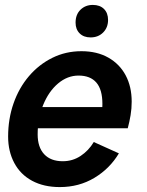

<svg xmlns="http://www.w3.org/2000/svg" viewBox="-20 -749 599 780"><path d="M223 11Q158 11 110.5 -14.5Q63 -40 38 -87Q13 -134 13 -194Q13 -266 35 -329Q57 -392 97.5 -439.5Q138 -487 192.5 -514Q247 -541 311 -541Q374 -541 420 -515Q466 -489 490.5 -443Q515 -397 515 -336Q515 -308 510.5 -281Q506 -254 499 -228H96L115 -314H432L390 -266Q393 -281 394.5 -296Q396 -311 396 -327Q396 -385 371.5 -413.5Q347 -442 299 -442Q254 -442 216 -410Q178 -378 155.5 -323Q133 -268 133 -203Q133 -151 159.5 -122.5Q186 -94 235 -94Q275 -94 307.5 -115.5Q340 -137 361 -172L463 -126Q426 -64 363.5 -26.5Q301 11 223 11ZM348 -597Q320 -597 303.5 -613.5Q287 -630 287 -657Q287 -690 307 -709.5Q327 -729 357 -729Q386 -729 402.5 -712.5Q419 -696 419 -668Q419 -637 399 -617Q379 -597 348 -597Z"/></svg>

Font: Radio Canada Big Medium
Style: Italic
Weight: 500
Italic angle: -12°
Designer: Étienne Aubert Bonn
Foundry: Coppers and Brasses
Version: Version 1.001